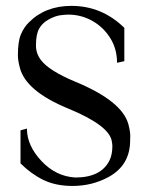

<svg xmlns="http://www.w3.org/2000/svg" viewBox="-20 -611 505 644"><path d="M223.6 12.7Q166.5 12.7 125.2 -7.6Q84 -27.8 48.8 -63V-173.8L70.3 -179.7Q70.3 -123 118.7 -71.3Q167 -19.5 232.4 -15.6Q318.8 -15.6 347.2 -72.8Q356.9 -92.3 356.9 -121.1Q356.9 -127 355 -137.2Q346.7 -189.9 209.5 -246.6Q66.4 -305.2 46.4 -384.3Q40 -409.2 40 -425.3Q40 -472.2 50.3 -496.1Q60.5 -520 77.1 -536.1Q131.8 -591.3 219.7 -591.3Q321.8 -591.3 397 -517.6V-405.8L372.6 -400.4Q372.6 -447.3 349.6 -483.6Q326.7 -520 290 -540.8Q253.4 -561.5 210.4 -562Q197.8 -562 180.9 -559.6Q164.1 -557.1 142.8 -545.4Q121.6 -533.7 111.1 -514.6Q100.6 -495.6 100.6 -458.5Q100.6 -431.6 117.2 -409.7Q144 -374 231.4 -337.4Q389.2 -272.5 410.6 -194.3Q417 -170.4 417 -153.8Q417 -149.4 416.5 -145V-140.1Q416.5 -56.6 343.8 -17.1Q288.6 12.7 223.6 12.7Z"/></svg>

Font: Quaaykop
Style: Regular
Weight: 400
Designer: Tup Wanders
Foundry: Free font, DO NOT SELL
Version: Version 1.00;July 31, 2023;FontCreator 11.5.0.2430 64-bit